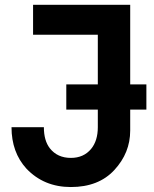

<svg xmlns="http://www.w3.org/2000/svg" viewBox="-20 -752 626 782"><path d="M26.9 -233.9H158.7Q158.7 -179.2 183.1 -147.9Q213.9 -108.9 268.6 -108.9Q320.8 -108.9 351.1 -145.5Q378.4 -178.7 378.4 -233.9V-305.7H250V-408.2H378.4V-610.4H114.7V-732.4H510.3V-408.2H576.2V-305.7H510.3V-220.2Q510.3 -129.4 445.8 -59.6Q381.8 9.8 268.6 9.8Q158.7 9.8 87.4 -65.4Q26.9 -131.8 26.9 -233.9Z"/></svg>

Font: Consola Mono
Style: Bold
Weight: 700
Monospace: yes
Designer: Wojciech Kalinowski "wmk69" (wmk69@o2.pl)
Foundry: Wojciech Kalinowski "wmk69" (wmk69@o2.pl)
Version: Version 2.1.0